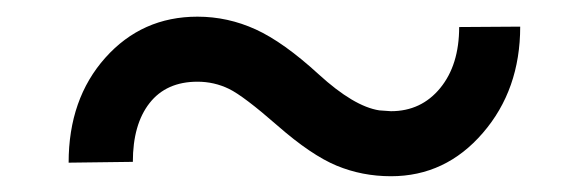

<svg xmlns="http://www.w3.org/2000/svg" viewBox="-20 -412 720 235"><path d="M616.7 -379.4Q616.7 -302.2 571 -249.3Q525.4 -196.3 458.5 -196.3Q423.3 -196.3 392.1 -209.2Q360.8 -222.2 319.6 -258.3Q278.3 -294.4 260.3 -303.2Q242.2 -312 221.7 -312Q183.6 -312 163.1 -285.9Q142.6 -259.8 142.6 -213.9L64 -212.9Q64 -291 108.9 -341.3Q153.8 -391.6 221.7 -391.6Q258.8 -391.6 293 -376Q327.1 -360.4 370.1 -321Q413.1 -281.7 444.3 -276.9L458.5 -275.9Q495.6 -275.9 518.8 -304.2Q542 -332.5 542 -378.9Z"/></svg>

Font: Vazir
Style: Regular
Weight: 400
Designer: Saber Rastikerdar
Foundry: Saber Rastikerdar
Version: Version 30.0.0